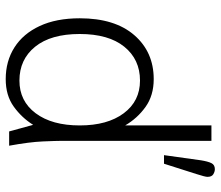

<svg xmlns="http://www.w3.org/2000/svg" viewBox="-70 -690 772 672"><g transform="rotate(90 316.0 -354.0)"><path d="M257 12Q194 12 146 -18.5Q98 -49 71 -107Q44 -165 44 -247Q44 -370 103 -438Q162 -506 257 -506Q314 -506 354 -477.5Q394 -449 419 -406V-708H473V-183Q473 -165 475 -118Q477 -71 490 0H440L417 -84Q392 -44 353 -16Q314 12 257 12ZM262 -36Q334 -36 376.5 -93Q419 -150 419 -247Q419 -344 376.5 -401Q334 -458 262 -458Q188 -458 143.5 -403Q99 -348 99 -247Q99 -146 143.5 -91Q188 -36 262 -36ZM523 -542 541 -671Q545 -696 551 -708Q557 -720 572 -720Q581 -720 590 -714.5Q599 -709 599 -694Q599 -686 589 -655L553 -542Z"/></g></svg>

Font: Atkinson Hyperlegible Mono ExtraLight
Style: Regular
Weight: 200
Monospace: yes
Designer: Elliott Scott, Megan Eiswerth, Linus Boman, Theodore Petrosky, Letters from Sweden
Foundry: Applied Design Works, Letters from Sweden
Version: Version 2.001